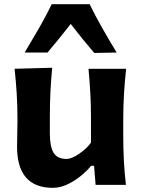

<svg xmlns="http://www.w3.org/2000/svg" viewBox="-20 -878 676 912"><path d="M231.4 14.2Q61 14.2 61 -181.6Q61 -217.8 62 -245.1Q63 -272.5 63 -301.3Q63 -377.4 59.3 -434.8Q55.7 -492.2 49.3 -551.3L228 -556.2Q222.2 -497.1 219.5 -439.9Q216.8 -382.8 216.8 -320.3V-243.7Q216.8 -183.1 234.1 -153.1Q251.5 -123 295.9 -123Q311.5 -123 332.8 -133.8Q354 -144.5 375.5 -162.1Q397 -179.7 412.1 -200.7V-320.3Q412.1 -382.8 408.9 -437.5Q405.8 -492.2 400.4 -551.3H579.1Q572.8 -492.2 569.1 -434.8Q565.4 -377.4 565.4 -301.3V-239.7Q565.4 -170.9 568.4 -115.2Q571.3 -59.6 578.1 0H434.1L426.8 -90.3H412.6Q390.6 -63.5 360.4 -39.6Q330.1 -15.6 296.9 -0.7Q263.7 14.2 231.4 14.2ZM427.7 -626.5Q369.1 -694.8 315.9 -764.2Q289.6 -730.5 262 -696.3Q234.4 -662.1 205.6 -628.4H97.2Q131.8 -686 165 -743.7Q198.2 -801.3 225.6 -857.9H405.8Q433.6 -801.3 466.3 -743.7Q499 -686 534.2 -628.4Z"/></svg>

Font: Pinar DS1 Bold
Style: Regular
Weight: 700
Designer: Amin Abedi
Version: Version 3.000